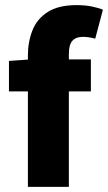

<svg xmlns="http://www.w3.org/2000/svg" viewBox="-20 -730 422 750"><path d="M89 0V-514Q89 -567 107 -612Q125 -657 167 -683.5Q209 -710 279 -710Q313 -710 339.5 -704.5Q366 -699 382 -692L352 -579Q327 -586 303 -586Q277 -586 263 -571Q249 -556 249 -519V0ZM15 -373V-492L100 -498H335V-373Z"/></svg>

Font: Source Sans 3 ExtraLight ExtraBold
Style: Regular
Weight: 800
Version: Version 3.052;hotconv 1.1.0;makeotfexe 2.6.0